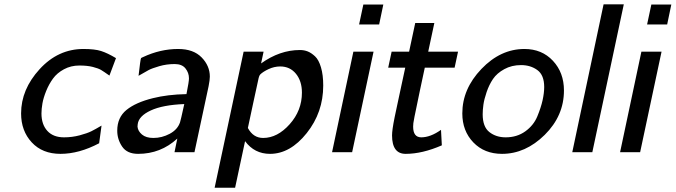

<svg xmlns="http://www.w3.org/2000/svg" viewBox="-20 -715 3174 902"><path d="M79.1 -182.1Q79.1 -294.9 166 -389.9Q252.9 -484.9 372.1 -484.9Q425.3 -484.9 455.1 -475.3Q484.9 -465.8 524.9 -441.9L494.1 -359.9Q467.3 -378.9 454.6 -386.5Q441.9 -394 416 -400.6Q390.1 -407.2 353 -407.2Q313 -407.2 280.5 -389.6Q248 -372.1 229 -345.9Q210 -319.8 197 -287.8Q184.1 -255.9 179.4 -229.5Q174.8 -203.1 174.8 -182.1Q174.8 -130.4 202.4 -100.1Q230 -69.8 280.8 -69.8Q318.8 -69.8 354.5 -79.3Q390.1 -88.9 409.2 -98.4Q428.2 -107.9 457 -125L445.8 -42Q351.6 7.8 264.2 7.8Q179.2 7.8 129.2 -46.1Q79.1 -100.1 79.1 -182.1Z M530.8 -101.1Q530.8 -163.1 574.2 -198.5Q617.7 -233.9 698.7 -253.9Q766.6 -271 856 -272.9Q868.2 -334 867.7 -347.2Q867.7 -373 851.3 -393.6Q835 -414.1 800.8 -414.1Q762.7 -414.1 728.3 -404.1Q693.8 -394 678.7 -386Q663.6 -377.9 630.9 -358.9Q639.6 -437 642.6 -441.9Q644.5 -443.8 651.9 -446.8Q732.9 -484.9 816.9 -484.9Q888.7 -484.9 927.2 -445.3Q965.8 -405.8 965.8 -355Q965.8 -339.8 960 -310.1L893.6 0H799.8L813 -64Q734.9 7.8 628.9 7.8Q577.1 7.8 554 -26.1Q530.8 -60.1 530.8 -101.1ZM626 -120.1Q627.9 -99.1 647 -83Q666 -66.9 700.7 -66.9Q740.7 -66.9 777.3 -86.4Q814 -106 825.7 -140.1Q828.6 -147.9 845.7 -226.1Q744.6 -222.2 688.2 -196Q631.8 -169.9 627 -131.8Z M988.3 167 1124.5 -472.2H1218.3L1206.5 -417Q1294.4 -480 1388.7 -480H1389.6Q1408.7 -480 1425.5 -473.4Q1442.4 -466.8 1460 -450.4Q1477.5 -434.1 1488 -398.4Q1498.5 -362.8 1498.5 -313Q1498.5 -187 1420.9 -89.6Q1343.3 7.8 1248.5 7.8Q1175.3 7.8 1131.3 -51.8L1084.5 167ZM1144.5 -113.8Q1169.4 -66.9 1216.3 -66.9Q1283.2 -66.9 1340.8 -131.3Q1398.4 -195.8 1398.4 -279.8Q1398.4 -334 1370.4 -368.4Q1342.3 -402.8 1296.4 -402.8Q1268.6 -402.8 1241.9 -390.4Q1215.3 -377.9 1202.6 -365.2Q1197.8 -360.4 1195.1 -348.6Q1192.4 -336.9 1170.4 -234.9Q1155.8 -163.6 1144.5 -113.8Z M1540 0 1640.1 -472.2H1734.9L1634.3 0ZM1667 -600.1 1687 -693.8H1780.8L1761.2 -600.1Z M1803.7 -397 1819.8 -472.2H1901.9L1930.7 -606.9H2020.5L1991.7 -472.2H2131.8L2115.7 -397H1975.6Q1963.4 -340.8 1952.1 -286.9Q1940.9 -232.9 1936.3 -210.4Q1931.6 -188 1927.2 -166.5Q1922.9 -145 1921.9 -136.5Q1920.9 -127.9 1920.9 -120.1Q1920.9 -70.3 1958.5 -69.8Q2002.4 -69.8 2051.8 -105L2055.7 -32.2Q1963.9 7.8 1885.7 7.8Q1821.8 7.8 1821.8 -79.1Q1821.8 -91.3 1824.7 -112.1Q1827.6 -132.8 1834.2 -165.5Q1840.8 -198.2 1847.7 -229Q1854.5 -259.8 1865 -309.8Q1875.5 -359.9 1883.8 -397Z M2151.9 -182.1Q2151.9 -297.4 2241.7 -391.1Q2331.5 -484.9 2443.8 -484.9Q2525.9 -484.9 2577.6 -429.4Q2629.4 -374 2629.4 -290Q2629.4 -170.9 2539.1 -81.5Q2448.7 7.8 2338.4 7.8Q2255.4 7.8 2203.6 -46.1Q2151.9 -100.1 2151.9 -182.1ZM2247.6 -178.2Q2247.6 -119.1 2279.1 -94.5Q2310.5 -69.8 2355.5 -69.8Q2408.7 -69.8 2447.8 -97.9Q2486.8 -126 2504.2 -168Q2521.5 -210 2529.1 -244.4Q2536.6 -278.8 2536.6 -306.2Q2536.6 -362.3 2504.6 -385.7Q2472.7 -409.2 2427.7 -409.2Q2383.8 -409.2 2349.1 -390.1Q2314.5 -371.1 2296.1 -344Q2277.8 -316.9 2266.1 -282.5Q2254.4 -248 2251 -223.1Q2247.6 -198.2 2247.6 -178.2Z M2668.5 0 2815.4 -693.8 2816.4 -694.8H2910.6L2762.7 0Z M2893.1 0 2993.2 -472.2H3087.9L2987.3 0ZM3020 -600.1 3040 -693.8H3133.8L3114.3 -600.1Z"/></svg>

Font: CMU Bright
Style: SemiBoldOblique
Weight: 600
Italic angle: -12°
Version: Version 0.7.0